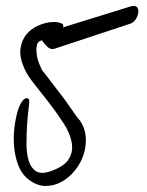

<svg xmlns="http://www.w3.org/2000/svg" viewBox="-20 -545 490 638"><path d="M77 -214Q78 -207 75 -184Q72 -161 70 -130.5Q68 -100 68 -68Q68 -36 75 -12Q82 12 99 23.5Q116 35 148 24Q194 8 209 -17Q224 -42 218 -73Q212 -104 190 -137.5Q168 -171 143 -203.5Q118 -236 95 -264.5Q72 -293 63 -313Q44 -354 48 -383Q52 -412 68 -431Q84 -450 107 -460Q130 -470 149.5 -471.5Q169 -473 181.5 -468.5Q194 -464 189 -454L415 -524Q430 -528 435.5 -521Q441 -514 439.5 -503Q438 -492 431.5 -481.5Q425 -471 415 -467L161 -383Q148 -379 137 -390Q126 -401 119 -411Q105 -408 102.5 -394.5Q100 -381 102 -365Q104 -349 110 -334Q116 -319 119 -313Q124 -307 134 -294Q144 -281 156.5 -264.5Q169 -248 183 -230Q197 -212 209 -194.5Q221 -177 230.5 -163.5Q240 -150 246 -144Q263 -119 265 -89Q267 -59 257.5 -30.5Q248 -2 228.5 22Q209 46 184 59.5Q159 73 131.5 73Q104 73 77 53Q53 35 41.5 6Q30 -23 27 -56Q24 -89 28 -121.5Q32 -154 39.5 -178Q47 -202 57.5 -213Q68 -224 77 -214Z"/></svg>

Font: Liu Jian Mao Cao
Style: Regular
Weight: 400
Designer: ZhongQi
Foundry: ZhongQi
Version: Version 1.001